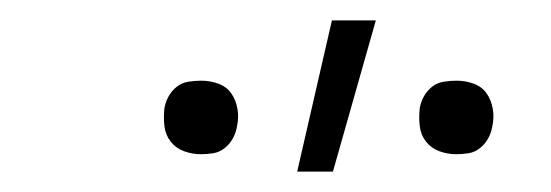

<svg xmlns="http://www.w3.org/2000/svg" viewBox="-20 -768 540 188"><path d="M427 -617Q418 -617 410 -620Q402 -623 397 -629.5Q392 -636 391 -644.5Q390 -653 391 -662Q392 -668 395 -673.5Q398 -679 403 -683Q408 -687 414.5 -688Q421 -689 427 -689Q436 -689 444 -686Q452 -683 456.5 -676.5Q461 -670 462.5 -661.5Q464 -653 462 -644Q461 -638 458 -632.5Q455 -627 450 -623Q445 -619 439 -618Q433 -617 427 -617ZM177 -617Q168 -617 160 -620Q152 -623 147 -629.5Q142 -636 141 -644.5Q140 -653 141 -662Q142 -668 145 -673.5Q148 -679 153 -683Q158 -687 164.5 -688Q171 -689 177 -689Q186 -689 194 -686Q202 -683 206.5 -676.5Q211 -670 212.5 -661.5Q214 -653 212 -644Q211 -638 208 -632.5Q205 -627 200 -623Q195 -619 189 -618Q183 -617 177 -617ZM271 -600 305 -748H348L306 -600Z"/></svg>

Font: Iosevka Extralight
Style: Italic
Weight: 200
Italic angle: -9°
Monospace: yes
Designer: Belleve Invis
Foundry: Belleve Invis
Version: Version 32.5.0; ttfautohint (v1.8.4)